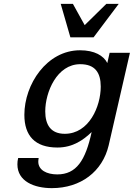

<svg xmlns="http://www.w3.org/2000/svg" viewBox="-20 -773 692 993"><path d="M594 -753H530L418 -643L357 -753H294L344 -580H464ZM106 -179C106 -71 161 -10 277 -10C358 -10 412 -50 454 -90C422 57 375 129 276 129C222 129 178 107 178 63C178 57 179 51 180 44H74C71 56 70 66 70 77C70 165 157 200 248 200C398 200 510 114 542 -21L652 -500H547L535 -447C516 -485 469 -513 394 -513C222 -513 106 -337 106 -179ZM214 -197C214 -296 274 -441 395 -441C471 -441 501 -398 501 -325C501 -223 441 -81 315 -81C243 -81 214 -127 214 -197Z"/></svg>

Font: Perun Medium Italic
Style: Regular
Weight: 500
Italic angle: -12°
Foundry: Copyright (c) Stefan Peev, Context Ltd, 2016
Version: Version 1.026